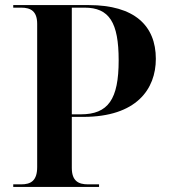

<svg xmlns="http://www.w3.org/2000/svg" viewBox="-20 -734 665 754"><path d="M32 0H369V-10H326C288 -10 262 -23 262 -75V-275H307C516 -275 592 -384 592 -503C592 -634 507 -714 329 -714H32V-704H63C101 -704 126 -690 126 -640V-78C126 -24 101 -10 63 -10H32ZM297 -285H262V-704H312C409 -704 446 -646 446 -497C446 -344 405 -285 297 -285Z"/></svg>

Font: Noto Serif Display SemiBold
Style: Regular
Weight: 600
Designer: Monotype Design Team
Foundry: Monotype Imaging Inc.
Version: Version 2.009